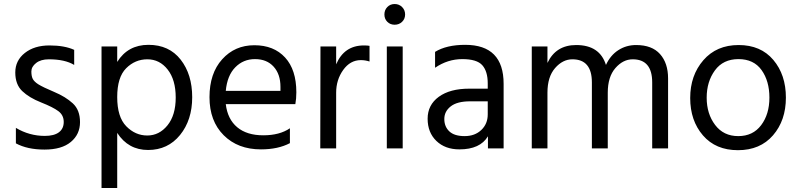

<svg xmlns="http://www.w3.org/2000/svg" viewBox="-20 -738 3972 955"><path d="M59 -25V-102Q126 -62 203 -62Q249 -62 273 -80Q297 -98 297 -131.5Q297 -165 270.5 -185Q244 -205 184.5 -228.5Q125 -252 90.5 -285Q56 -318 56 -377.5Q56 -437 103.5 -474.5Q151 -512 226 -512Q301 -512 349 -490V-415Q303 -443 223 -443Q183 -443 159.5 -424.5Q136 -406 136 -382.5Q136 -359 143 -345.5Q150 -332 170 -319Q194 -304 250 -280.5Q306 -257 342 -224Q378 -191 378 -130.5Q378 -70 332.5 -32Q287 6 201.5 6Q116 6 59 -25Z M713 -443Q652 -443 607.5 -398.5Q563 -354 563 -255Q563 -156 608 -110Q653 -64 712.5 -64Q772 -64 813 -114.5Q854 -165 854 -253Q854 -341 814 -392Q774 -443 713 -443ZM563 197H485V-507H563V-430Q616 -515 718.5 -515Q821 -515 878.5 -441.5Q936 -368 936 -254.5Q936 -141 875.5 -66.5Q815 8 716.5 8Q618 8 563 -77Z M1103 -286H1375V-306Q1375 -369 1341 -406.5Q1307 -444 1248.5 -444Q1190 -444 1150 -403Q1110 -362 1103 -286ZM1278 5Q1163 5 1092.5 -65.5Q1022 -136 1022 -254.5Q1022 -373 1085 -443Q1148 -513 1245 -513Q1342 -513 1398 -452Q1454 -391 1454 -279Q1454 -247 1449 -220H1103Q1112 -145 1160 -105Q1208 -65 1289.5 -65Q1371 -65 1422 -100V-26Q1363 5 1278 5Z M1652 0H1573L1574 -507H1652V-418Q1692 -512 1790 -512Q1808 -512 1818 -510V-432Q1797 -439 1775 -439Q1722 -439 1687 -390Q1652 -341 1652 -277Z M1980 -703Q1995 -688 1995 -666Q1995 -644 1980 -629.5Q1965 -615 1943 -615Q1921 -615 1906.5 -629.5Q1892 -644 1892 -666Q1892 -688 1906.5 -703Q1921 -718 1943 -718Q1965 -718 1980 -703ZM1983 0H1904V-507H1983Z M2265 5Q2194 5 2150.5 -37Q2107 -79 2107 -147.5Q2107 -216 2162.5 -256.5Q2218 -297 2314 -297H2406V-323Q2406 -383 2379 -413.5Q2352 -444 2279.5 -444Q2207 -444 2144 -401V-480Q2201 -515 2294 -515Q2485 -515 2485 -321V0H2407V-60Q2368 5 2265 5ZM2406 -169V-234H2318Q2254 -234 2222 -209Q2190 -184 2190 -146Q2190 -108 2215 -84.5Q2240 -61 2291 -61Q2342 -61 2374 -91.5Q2406 -122 2406 -169Z M3303 0H3224V-328Q3224 -443 3127 -443Q3079 -443 3041 -399.5Q3003 -356 3003 -277V0H2924V-328Q2924 -443 2827 -443Q2779 -443 2741 -399.5Q2703 -356 2703 -277V0H2625V-507H2703V-425Q2745 -514 2846 -514Q2963 -514 2994 -415Q3016 -463 3055.5 -488.5Q3095 -514 3144 -514Q3223 -514 3263 -469Q3303 -424 3303 -348Z M3653 -444Q3577 -444 3536 -388Q3495 -332 3495 -252Q3495 -172 3537 -116.5Q3579 -61 3652 -61Q3725 -61 3766 -115.5Q3807 -170 3807 -252.5Q3807 -335 3768 -389.5Q3729 -444 3653 -444ZM3654 -514Q3764 -514 3826.5 -440Q3889 -366 3889 -252.5Q3889 -139 3825 -65Q3761 9 3650.5 9Q3540 9 3476.5 -64.5Q3413 -138 3413 -250.5Q3413 -363 3478.5 -438.5Q3544 -514 3654 -514Z"/></svg>

Font: Hind Madurai
Style: Regular
Weight: 400
Designer: Jyotish Sonowal
Foundry: Indian Type Foundry
Version: Version 0.702;PS 1.0;hotconv 1.0.81;makeotf.lib2.5.63406